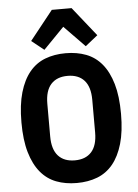

<svg xmlns="http://www.w3.org/2000/svg" viewBox="-63 -1004 767 1064"><g transform="rotate(-5 321.0 -472.0)"><path d="M321 12Q258 12 207 -7.5Q156 -27 120 -70.5Q84 -114 64 -182.5Q44 -251 44 -349Q44 -447 64 -515.5Q84 -584 120 -627.5Q156 -671 207 -690.5Q258 -710 321 -710Q384 -710 435 -690.5Q486 -671 522 -627.5Q558 -584 578 -515.5Q598 -447 598 -349Q598 -251 578 -182.5Q558 -114 522 -70.5Q486 -27 435 -7.5Q384 12 321 12ZM321 -114Q381 -114 413.5 -150Q446 -186 446 -258V-440Q446 -512 413.5 -548Q381 -584 321 -584Q261 -584 228.5 -548Q196 -512 196 -440V-258Q196 -186 228.5 -150Q261 -114 321 -114ZM376 -956 505 -794 436 -739 321 -857 206 -739 137 -794 266 -956Z"/></g></svg>

Font: IBM Plex Sans Cond
Style: Bold
Weight: 700
Width: 3
Designer: Mike Abbink, Paul van der Laan, Pieter van Rosmalen
Foundry: Bold Monday
Version: Version 1.3